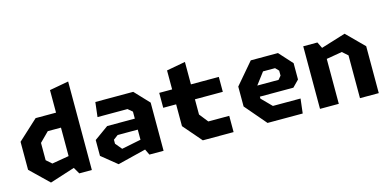

<svg xmlns="http://www.w3.org/2000/svg" viewBox="-72 -1177 3245 1603"><g transform="rotate(-15 1550.0 -376.0)"><path d="M455.5 0H564V-765L399 -735V-540H222.5L50 -381.5V-139.5L207.5 13L423 -56ZM212.5 -179V-328.5L292.5 -408.5H406.5V-162.5L259.5 -137.5Z M1061.5 0H1184V-416.5L1066.5 -541H739L724 -414.5H983L1021.5 -382V-321.5H782.5L660 -233.5V-96.5L792.5 11L1037.5 -50ZM807.5 -162V-196.5L847.5 -226.5H1021.5V-139L854.5 -105.5Z M1523 0.5H1789V-140H1608L1548 -216V-347.5H1789V-476.5H1548V-670.5L1385.5 -640.5V-476.5H1274V-347.5H1385.5V-159Z M2082.5 0H2386.5L2401.5 -125.5H2162.5L2077.5 -211.5V-228.5H2367L2422 -284.5V-425.5L2317.5 -541H2082.5L1925 -356.5V-184.5ZM2080.5 -323.5 2157.5 -425.5H2261.5L2289.5 -396.5V-353.5L2264.5 -323.5Z M2881.5 0H3044V-405.5L2896.5 -553L2684.5 -487.5L2658.5 -541H2536V0H2698.5V-388.5L2834.5 -411.5L2881.5 -370Z"/></g></svg>

Font: Monaspace Krypton ExtraBold
Style: Regular
Weight: 800
Designer: Riley Cran & the Lettermatic Team
Foundry: Lettermatic
Version: Version 1.101 (Monaspace Krypton)